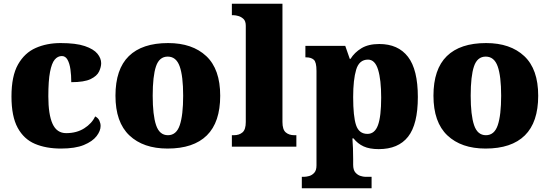

<svg xmlns="http://www.w3.org/2000/svg" viewBox="-20 -780 2924 1021"><path d="M304 10Q225 10 166 -15Q107 -40 74 -100.5Q41 -161 41 -267Q41 -376 76 -437.5Q111 -499 170 -525Q229 -551 302 -551Q384 -551 431 -535Q478 -519 498 -494.5Q518 -470 518 -444Q518 -424 507 -400Q496 -376 462 -359.5Q428 -343 359 -343Q359 -380 354.5 -411.5Q350 -443 339 -462.5Q328 -482 309 -482Q287 -482 271 -463Q255 -444 246 -397.5Q237 -351 237 -268Q237 -171 259.5 -121.5Q282 -72 332 -72Q388 -72 428.5 -98Q469 -124 486 -161Q502 -153 508.5 -138.5Q515 -124 515 -110Q515 -84 493.5 -56Q472 -28 426 -9Q380 10 304 10Z M871 10Q742 10 668 -60Q594 -130 594 -271Q594 -412 665 -481.5Q736 -551 874 -551Q1003 -551 1077 -481.5Q1151 -412 1151 -271Q1151 -130 1080 -60Q1009 10 871 10ZM873 -61Q918 -61 936 -114.5Q954 -168 954 -271Q954 -375 935.5 -427Q917 -479 872 -479Q827 -479 809.5 -427Q792 -375 792 -271Q792 -168 810 -114.5Q828 -61 873 -61Z M1213 0V-61H1224Q1252 -61 1269.5 -76Q1287 -91 1287 -131V-643Q1287 -668 1274.5 -679.5Q1262 -691 1247 -695Q1232 -699 1224 -699H1213V-760H1482V-131Q1482 -91 1499.5 -76Q1517 -61 1545 -61H1556V0Z M1585 221V160H1600Q1609 160 1624 156Q1639 152 1651 139Q1663 126 1663 100V-403Q1663 -450 1648.5 -462.5Q1634 -475 1609 -475H1604V-536H1816L1840 -467H1844Q1865 -501 1902 -523.5Q1939 -546 1997 -546Q2097 -546 2149.5 -478Q2202 -410 2202 -264Q2202 -119 2150 -53Q2098 13 1994 13Q1945 13 1913.5 -1.5Q1882 -16 1860 -44H1854Q1856 -19 1857 8.5Q1858 36 1858 66V96Q1858 124 1870 137.5Q1882 151 1897 155.5Q1912 160 1920 160H1956V221ZM1934 -68Q1973 -68 1990 -114.5Q2007 -161 2007 -261Q2007 -356 1990.5 -409.5Q1974 -463 1937 -463Q1890 -463 1874 -409.5Q1858 -356 1858 -264Q1858 -161 1873.5 -114.5Q1889 -68 1934 -68Z M2562 10Q2433 10 2359 -60Q2285 -130 2285 -271Q2285 -412 2356 -481.5Q2427 -551 2565 -551Q2694 -551 2768 -481.5Q2842 -412 2842 -271Q2842 -130 2771 -60Q2700 10 2562 10ZM2564 -61Q2609 -61 2627 -114.5Q2645 -168 2645 -271Q2645 -375 2626.5 -427Q2608 -479 2563 -479Q2518 -479 2500.5 -427Q2483 -375 2483 -271Q2483 -168 2501 -114.5Q2519 -61 2564 -61Z"/></svg>

Font: Noto Serif Sinhala Black
Style: Regular
Weight: 900
Designer: Jelle Bosma - Monotype Design Team
Foundry: Monotype Imaging Inc.
Version: Version 2.007; ttfautohint (v1.8.4.7-5d5b)